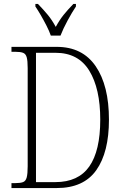

<svg xmlns="http://www.w3.org/2000/svg" viewBox="-20 -951 621 971"><path d="M38 0V-25H59Q83 -25 96.5 -30Q110 -35 115 -53.5Q120 -72 120 -110V-607Q120 -644 115 -661.5Q110 -679 96.5 -684Q83 -689 59 -689H38V-714H267Q397 -714 464 -616Q531 -518 531 -346Q531 -181 467 -90.5Q403 0 267 0ZM260 -30Q376 -30 431.5 -109Q487 -188 487 -346Q487 -503 431.5 -593.5Q376 -684 261 -684H162V-30ZM237 -771Q229 -794 215.5 -820.5Q202 -847 187 -873Q172 -899 159 -918V-931H172Q201 -901 222 -875.5Q243 -850 262 -815Q281 -850 301.5 -875.5Q322 -901 351 -931H364V-918Q345 -890 322 -847.5Q299 -805 286 -771Z"/></svg>

Font: Noto Serif Tamil Condensed ExtraLight
Style: Italic
Weight: 200
Width: 3
Italic angle: -12°
Designer: Indian Type Foundry, Tom Grace, and the Monotype Design Team
Foundry: Monotype Imaging Inc.
Version: Version 2.003; ttfautohint (v1.8.4.7-5d5b)